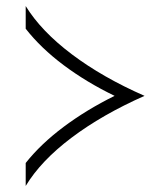

<svg xmlns="http://www.w3.org/2000/svg" viewBox="-20 -605 548 635"><path d="M65 -66Q115 -129 190.5 -185.5Q266 -242 359 -288Q266 -333 190.5 -389.5Q115 -446 65 -510V-585Q116 -502 217.5 -425.5Q319 -349 458 -288Q318 -226 216.5 -149.5Q115 -73 65 10Z"/></svg>

Font: KoHo
Style: Regular
Weight: 400
Version: Version 1.000; ttfautohint (v1.6)